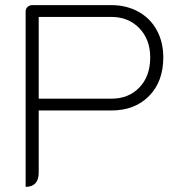

<svg xmlns="http://www.w3.org/2000/svg" viewBox="-20 -720 712 749"><path d="M80 -675Q80 -686 87.5 -693Q95 -700 106 -700H414Q473 -700 519.5 -674.5Q566 -649 591.5 -602.5Q617 -556 617 -496Q617 -402 561.5 -345.5Q506 -289 414 -289H131V-46Q131 -19 118 -5Q105 9 80 9ZM414 -335Q482 -335 524 -379Q566 -423 566 -496Q566 -566 523.5 -610Q481 -654 414 -654H131V-335Z"/></svg>

Font: K2D Thin
Style: Regular
Weight: 100
Designer: Katatrad Aksorn Co.,Ltd.
Foundry: Cadson Demak Co.,Ltd.
Version: Version 1.000; ttfautohint (v1.6)